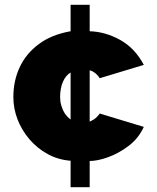

<svg xmlns="http://www.w3.org/2000/svg" viewBox="-20 -665 658 805"><path d="M276 120V9Q224 5 180 -19Q136 -43 103.5 -81Q71 -119 53.5 -164.5Q36 -210 36 -258Q36 -326 62.5 -383Q89 -440 142.5 -480Q196 -520 276 -534V-645H356V-534Q422 -532 484 -497.5Q546 -463 583 -393L398 -337Q391 -349 379 -358.5Q367 -368 356 -370V-155Q367 -160 374.5 -165Q382 -170 388 -176.5Q394 -183 398 -189L583 -133Q561 -85 519.5 -53.5Q478 -22 433.5 -6Q389 10 356 10V120ZM232 -258Q232 -240 237 -222.5Q242 -205 251.5 -190Q261 -175 276 -164V-361Q266 -355 258 -345.5Q250 -336 244 -322.5Q238 -309 235 -292.5Q232 -276 232 -258Z"/></svg>

Font: Raleway Thin Black
Style: Regular
Weight: 900
Version: Version 4.026